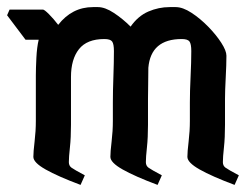

<svg xmlns="http://www.w3.org/2000/svg" viewBox="-37 -521 703 541"><path d="M190 0Q126 -24 91.5 -43.5Q57 -63 57 -79Q57 -93 60.5 -122.5Q64 -152 64 -180V-308Q64 -328 65.5 -358Q67 -388 72 -409H35L-17 -478L-10 -494H84Q88 -494 101 -481Q114 -468 127 -451Q166 -501 225 -501H239Q259 -501 284 -484.5Q309 -468 331 -446Q352 -476 381 -488.5Q410 -501 441 -501H458Q478 -501 502.5 -485Q527 -469 549.5 -446Q572 -423 586.5 -400.5Q601 -378 601 -364Q601 -339 599 -302Q597 -265 597 -242V-169Q597 -133 594 -105.5Q591 -78 591 -64Q591 -54 598.5 -48.5Q606 -43 636 -27L624 0Q560 -24 525.5 -43.5Q491 -63 491 -79Q491 -93 494.5 -122.5Q498 -152 498 -180V-232Q498 -264 500 -305Q502 -346 502 -377Q502 -397 497 -404Q492 -411 475 -411Q388 -411 381 -330Q381 -307 380.5 -283Q380 -259 380 -242V-169Q380 -133 377 -105.5Q374 -78 374 -64Q374 -54 381.5 -48.5Q389 -43 419 -27L407 0Q343 -24 308.5 -43.5Q274 -63 274 -79Q274 -93 277.5 -122.5Q281 -152 281 -180V-232Q281 -264 282.5 -305Q284 -346 284 -377Q284 -397 279 -404Q274 -411 257 -411Q208 -411 185.5 -382.5Q163 -354 163 -304V-169Q163 -133 160 -105.5Q157 -78 157 -64Q157 -54 164.5 -48.5Q172 -43 202 -27Z"/></svg>

Font: Jaini
Style: Regular
Weight: 400
Designer: Maithili Shingre, Girish Dalvi (Devanagari), Taresh Vohra (Latin)
Foundry: Ek Type
Version: Version 2.000; ttfautohint (v1.8.4.7-5d5b)